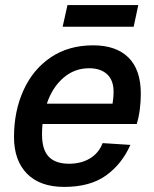

<svg xmlns="http://www.w3.org/2000/svg" viewBox="-20 -722 606 754"><path d="M232 12Q137 12 86 -40Q35 -92 35 -184Q35 -285 72 -367Q109 -449 179 -496.5Q249 -544 346 -544Q436 -544 484.5 -496Q533 -448 533 -354Q533 -323 529 -292Q525 -261 517 -235H147Q145 -215 145 -194Q145 -134 171.5 -106.5Q198 -79 251 -79Q299 -79 333.5 -100Q368 -121 383 -160L492 -153Q459 -78 396.5 -33Q334 12 232 12ZM330 -454Q272 -454 228.5 -416Q185 -378 164 -315H422Q423 -324 424.5 -334.5Q426 -345 426 -362Q426 -407 400.5 -430.5Q375 -454 330 -454ZM226 -617 245 -702H523L505 -617Z"/></svg>

Font: Geist Medium
Style: Italic
Weight: 500
Italic angle: -12°
Designer: Basement.studio, Andrés Briganti, Mateo Zaragoza
Foundry: Basement.studio, Vercel, Andrés Briganti, Guido Ferreyra, Mateo Zaragoza
Version: Version 1.500; ttfautohint (v1.8.4.7-5d5b)